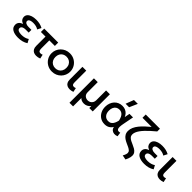

<svg xmlns="http://www.w3.org/2000/svg" viewBox="280 -2227 3913 3913"><g transform="rotate(45 2237.0 -270.0)"><path d="M269 15Q167 15 105.5 -22Q44 -59 44 -134.5Q44 -174.5 67.5 -205.8Q91 -237 146.5 -256Q96 -276.5 75.5 -306Q55 -335.5 55 -370.5Q55 -416 84.2 -446.8Q113.5 -477.5 163.5 -493.5Q213.5 -509.5 275.5 -509.5Q331.5 -509.5 378.5 -499Q425.5 -488.5 471.5 -464L429 -381Q400.5 -400.5 363.5 -410.2Q326.5 -420 283 -420Q249.5 -420 222 -413.8Q194.5 -407.5 178 -394Q161.5 -380.5 161.5 -357.5Q161.5 -327 190.8 -309.8Q220 -292.5 267.5 -292.5H352.5V-213.5H270.5Q235.5 -213.5 209.8 -206Q184 -198.5 169.8 -183.5Q155.5 -168.5 155.5 -145Q155.5 -110 188.5 -93Q221.5 -76 280 -76Q329 -76 371.8 -88Q414.5 -100 446 -123L488.5 -44Q443.5 -14 388.8 0.5Q334 15 269 15Z M792 14Q751.5 14 720 -1.2Q688.5 -16.5 670.5 -48.8Q652.5 -81 652.5 -132V-398.5H519.5V-495H922V-398.5H762.5V-167Q762.5 -120 776 -102Q789.5 -84 818.5 -84Q832 -84 845.2 -87Q858.5 -90 873 -96L892.5 -6Q867.5 4 841.8 9Q816 14 792 14Z M1246.5 15Q1169 15 1108.2 -20.8Q1047.5 -56.5 1013 -116.2Q978.5 -176 978.5 -247.5Q978.5 -300.5 998.2 -347.8Q1018 -395 1054.2 -431.5Q1090.5 -468 1139.5 -489Q1188.5 -510 1247 -510Q1324.5 -510 1385.2 -474.2Q1446 -438.5 1480.5 -378.8Q1515 -319 1515 -247.5Q1515 -195 1495.2 -147.5Q1475.5 -100 1439.5 -63.5Q1403.5 -27 1354.5 -6Q1305.5 15 1246.5 15ZM1246.5 -82.5Q1292.5 -82.5 1328.2 -102.8Q1364 -123 1384.5 -160Q1405 -197 1405 -247.5Q1405 -298 1384.5 -335.2Q1364 -372.5 1328.2 -392.5Q1292.5 -412.5 1246.5 -412.5Q1200.5 -412.5 1164.8 -392.5Q1129 -372.5 1108.8 -335.2Q1088.5 -298 1088.5 -247.5Q1088.5 -197 1109 -160Q1129.5 -123 1165.2 -102.8Q1201 -82.5 1246.5 -82.5Z M1759.5 14Q1718.5 14 1687.2 -1Q1656 -16 1638.2 -47.5Q1620.5 -79 1620.5 -128.5V-495H1730.5V-160Q1730.5 -116.5 1743 -99.5Q1755.5 -82.5 1784.5 -82.5Q1795 -82.5 1807.2 -85.5Q1819.5 -88.5 1832 -93.5L1851 -3.5Q1827.5 4.5 1804.2 9.2Q1781 14 1759.5 14Z M1951.5 210V-495H2061.5V-206Q2061.5 -148 2095.8 -117.2Q2130 -86.5 2182 -86.5Q2214.5 -86.5 2241.8 -102.2Q2269 -118 2285.2 -146.5Q2301.5 -175 2301.5 -212.5V-495H2411.5V0H2313V-58.5Q2284 -20.5 2247.2 -2.8Q2210.5 15 2169.5 15Q2135.5 15 2105.8 4.5Q2076 -6 2055.5 -30V210Z M2764 15Q2694 15 2639.5 -19Q2585 -53 2553.8 -112.2Q2522.5 -171.5 2522.5 -247.5Q2522.5 -304.5 2540.2 -352.8Q2558 -401 2590 -436.2Q2622 -471.5 2665.8 -490.8Q2709.5 -510 2761 -510Q2810 -510 2847.8 -493.2Q2885.5 -476.5 2912 -447.5Q2938.5 -418.5 2954.5 -380.5L2976 -495H3078.5L3033 -260Q3022 -203 3021.5 -166Q3021 -129 3031.2 -110Q3041.5 -91 3062.5 -86.5Q3083.5 -82 3115 -90.5L3127 -0.5Q3081.5 18 3041.5 13.5Q3001.5 9 2974.2 -16Q2947 -41 2940.5 -83Q2912 -35.5 2869.2 -10.2Q2826.5 15 2764 15ZM2773.5 -82.5Q2817.5 -82.5 2846.8 -103.8Q2876 -125 2894 -162.2Q2912 -199.5 2921.5 -247Q2918 -263.5 2912 -285Q2906 -306.5 2895.2 -328.8Q2884.5 -351 2868 -370Q2851.5 -389 2827.8 -400.8Q2804 -412.5 2771.5 -412.5Q2729.5 -412.5 2698.2 -392.5Q2667 -372.5 2649.8 -335.5Q2632.5 -298.5 2632.5 -248Q2632.5 -170.5 2671.5 -126.5Q2710.5 -82.5 2773.5 -82.5ZM2774 -585 2841 -759.5H2952.5L2875.5 -585Z M3575.5 220.5 3478 201Q3499 163.5 3507.2 138Q3515.5 112.5 3515.5 94Q3515.5 62 3492.8 40.8Q3470 19.5 3434 2.5Q3398 -14.5 3357.8 -32.5Q3317.5 -50.5 3281.5 -75.2Q3245.5 -100 3222.8 -137Q3200 -174 3200 -228.5Q3200 -282 3223 -333.8Q3246 -385.5 3286 -435.5Q3326 -485.5 3377 -533.2Q3428 -581 3483.5 -626H3220V-720H3629.5V-641.5Q3572 -594 3523 -549.5Q3474 -505 3435 -463.5Q3396 -422 3368.5 -383.2Q3341 -344.5 3326.5 -308.5Q3312 -272.5 3312 -239Q3312 -200.5 3334.2 -174.8Q3356.5 -149 3391.8 -130.8Q3427 -112.5 3466.5 -96Q3506 -79.5 3541 -58.8Q3576 -38 3598.5 -8Q3621 22 3621 67.5Q3621 88 3616 112Q3611 136 3601 163.2Q3591 190.5 3575.5 220.5Z M3904.5 15Q3802.5 15 3741 -22Q3679.5 -59 3679.5 -134.5Q3679.5 -174.5 3703 -205.8Q3726.5 -237 3782 -256Q3731.5 -276.5 3711 -306Q3690.5 -335.5 3690.5 -370.5Q3690.5 -416 3719.8 -446.8Q3749 -477.5 3799 -493.5Q3849 -509.5 3911 -509.5Q3967 -509.5 4014 -499Q4061 -488.5 4107 -464L4064.5 -381Q4036 -400.5 3999 -410.2Q3962 -420 3918.5 -420Q3885 -420 3857.5 -413.8Q3830 -407.5 3813.5 -394Q3797 -380.5 3797 -357.5Q3797 -327 3826.2 -309.8Q3855.5 -292.5 3903 -292.5H3988V-213.5H3906Q3871 -213.5 3845.2 -206Q3819.5 -198.5 3805.2 -183.5Q3791 -168.5 3791 -145Q3791 -110 3824 -93Q3857 -76 3915.5 -76Q3964.5 -76 4007.2 -88Q4050 -100 4081.5 -123L4124 -44Q4079 -14 4024.2 0.5Q3969.5 15 3904.5 15Z M4359 14Q4318 14 4286.8 -1Q4255.5 -16 4237.8 -47.5Q4220 -79 4220 -128.5V-495H4330V-160Q4330 -116.5 4342.5 -99.5Q4355 -82.5 4384 -82.5Q4394.5 -82.5 4406.8 -85.5Q4419 -88.5 4431.5 -93.5L4450.5 -3.5Q4427 4.5 4403.8 9.2Q4380.5 14 4359 14Z"/></g></svg>

Font: Geologica Roman
Style: Regular
Weight: 400
Designer: Sindre Bremnes, Frode Helland
Foundry: Monokrom Skriftforlag AS
Version: Version 1.010;gftools[0.9.28]